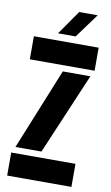

<svg xmlns="http://www.w3.org/2000/svg" viewBox="-105 -1031 628 1083"><g transform="rotate(10 209.0 -489.5)"><path d="M29.5 -668V-800H400.5V-668ZM35.5 -167 224.5 -633H382.5L184.5 -167ZM17.5 0V-132H385.5V0ZM160.5 -840 257.5 -979H363.5L261.5 -840Z"/></g></svg>

Font: Big Shoulders Stencil Display Black
Style: Regular
Weight: 900
Designer: Patric King
Foundry: XO Type Co
Version: Version 1.000